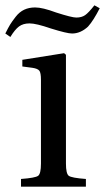

<svg xmlns="http://www.w3.org/2000/svg" viewBox="-47 -702 395 722"><path d="M-27 -576Q-16 -598 -9 -609.5Q-2 -621 12 -639Q26 -657 44 -665.5Q62 -674 85 -674Q113 -674 164 -655Q223 -636 240 -636Q260 -636 273 -645Q286 -654 308 -682L328 -671Q304 -624 284 -602Q256 -576 224 -576Q205 -576 144 -595Q89 -614 64 -614Q40 -614 24.5 -602.5Q9 -591 -8 -563ZM32 0V-29Q86 -33 96.5 -41Q107 -49 107 -87V-402Q107 -428 101 -436Q95 -444 75 -447L37 -452V-477L194 -502L201 -496V-87Q201 -49 211.5 -41Q222 -33 276 -29V0Z"/></svg>

Font: Heuristica
Style: Regular
Weight: 400
Version: Version 1.0.1 ; ttfautohint (v1.4.1)